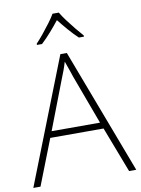

<svg xmlns="http://www.w3.org/2000/svg" viewBox="-101 -1015 792 1082"><g transform="rotate(-10 295.0 -474.0)"><path d="M548 0 448 -261H143L41 0H0L281 -716H318L589 0ZM330 -578Q325 -595 316 -619.5Q307 -644 298 -670Q291 -646 282 -621.5Q273 -597 265 -578L157 -297H434ZM313 -948Q325 -927 345.5 -899.5Q366 -872 388.5 -844.5Q411 -817 429 -797V-790H400Q373 -815 345 -847.5Q317 -880 295 -908Q273 -880 244.5 -847.5Q216 -815 189 -790H160V-797Q179 -817 201.5 -844.5Q224 -872 244.5 -899.5Q265 -927 277 -948Z"/></g></svg>

Font: Noto Sans ExtraLight
Style: Regular
Weight: 200
Designer: Monotype Design Team
Foundry: Monotype Imaging Inc.
Version: Version 2.007